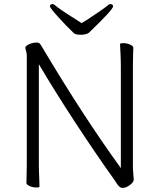

<svg xmlns="http://www.w3.org/2000/svg" viewBox="-20 -911 778 939"><path d="M569 -657Q567 -687 567 -695Q567 -700 583 -700Q600 -700 616 -693Q632 -686 632 -677Q632 -661 631 -649L630 -588V-87L632 -60L634 -32Q634 -20 615 -6Q596 8 580 8Q570 8 562.5 0.5Q555 -7 549 -16.5Q543 -26 541 -29Q449 -158 350 -309Q251 -460 170 -597V-105Q170 -79 172 -37L173 1Q173 6 158 6Q141 6 125 -1Q109 -8 109 -17Q109 -33 110 -45L111 -106V-641Q111 -648 107.5 -661Q104 -674 104 -678Q104 -680 104 -680Q108 -689 125.5 -696Q143 -703 159 -703Q164 -703 167 -702Q171 -701 174.5 -697.5Q178 -694 181.5 -688Q185 -682 187 -679Q388 -341 571 -89V-589Q571 -615 569 -657ZM404 -813Q478 -861 510 -887Q514 -891 520 -891Q526 -891 529.5 -888Q533 -885 533 -880Q533 -864 416 -752Q411 -747 400 -744Q389 -741 376 -741Q350 -741 341 -749Q303 -785 263.5 -829Q224 -873 224 -880Q224 -885 227.5 -888Q231 -891 237 -891Q243 -891 247 -887Q271 -866 348 -818L379 -798Q401 -812 404 -813Z"/></svg>

Font: JyunsaiKaai Light
Style: Regular
Weight: 300
Designer: Fontworks Inc.
Version: Version 0.030;April 7, 2024;FontCreator 14.0.0.2901 64-bit